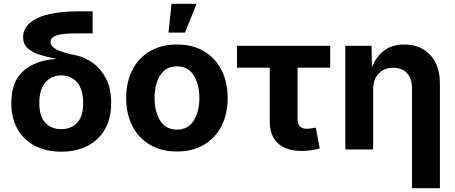

<svg xmlns="http://www.w3.org/2000/svg" viewBox="-20 -787 2398 1011"><path d="M302.7 11.7Q224.1 11.7 165 -18.6Q106 -48.8 72.8 -106.2Q39.6 -163.6 39.6 -244.6Q39.6 -359.9 105.7 -415.8Q171.9 -471.7 279.8 -476.6Q228 -486.3 188 -499.3Q147.9 -512.2 124.8 -533.9Q101.6 -555.7 101.6 -591.8Q101.6 -653.8 175 -690.7Q248.5 -727.5 406.2 -727.5H467.8V-611.3H390.1Q305.7 -611.3 275.9 -599.9Q246.1 -588.4 246.1 -566.9Q246.1 -543.5 276.4 -527.1Q306.6 -510.7 382.3 -495.1Q427.7 -485.4 469.7 -455.1Q511.7 -424.8 538.6 -372.6Q565.4 -320.3 565.4 -244.6Q565.4 -163.6 532.5 -106.2Q499.5 -48.8 440.2 -18.6Q380.9 11.7 302.7 11.7ZM302.7 -106.9Q354 -106.9 386 -140.1Q418 -173.3 418 -244.6Q418 -315.9 386 -353Q354 -390.1 302.7 -390.1Q251 -390.1 219 -353Q187 -315.9 187 -244.6Q187 -173.3 219 -140.1Q251 -106.9 302.7 -106.9Z M911.6 10.7Q829.6 10.7 769.5 -24.7Q709.5 -60.1 677 -123.3Q644.5 -186.5 644.5 -270.5Q644.5 -355 677 -418.5Q709.5 -481.9 769.5 -517.3Q829.6 -552.7 911.6 -552.7Q993.7 -552.7 1053.7 -517.3Q1113.8 -481.9 1146.2 -418.5Q1178.7 -355 1178.7 -270.5Q1178.7 -186.5 1146.2 -123.3Q1113.8 -60.1 1053.7 -24.7Q993.7 10.7 911.6 10.7ZM911.6 -104.5Q970.2 -104.5 1000 -151.9Q1029.8 -199.2 1029.8 -271Q1029.8 -343.3 1000 -390.4Q970.2 -437.5 911.6 -437.5Q853 -437.5 823.5 -390.4Q793.9 -343.3 793.9 -271Q793.9 -199.2 823.5 -151.9Q853 -104.5 911.6 -104.5ZM867.2 -615.2 883.3 -767.1H1015.1L954.1 -615.2Z M1569.3 7.8Q1487.3 7.8 1443.8 -32Q1400.4 -71.8 1400.4 -147V-430.7H1228V-545.9H1718.8V-430.7H1546.9V-159.7Q1546.9 -108.9 1596.2 -108.9Q1605 -108.9 1619.9 -111.1Q1634.8 -113.3 1643.1 -115.2L1663.6 -5.4Q1639.6 1.5 1615.7 4.6Q1591.8 7.8 1569.3 7.8Z M1944.8 -315.9V0H1798.3V-545.9H1936.5L1938.5 -433.1Q1961.4 -490.2 2003.4 -521.5Q2045.4 -552.7 2108.4 -552.7Q2193.4 -552.7 2244.9 -498Q2296.4 -443.4 2296.4 -347.2V204.1H2149.4V-321.8Q2149.4 -372.6 2123.3 -401.4Q2097.2 -430.2 2050.8 -430.2Q2003.9 -430.2 1974.4 -400.1Q1944.8 -370.1 1944.8 -315.9Z"/></svg>

Font: Inter
Style: Bold
Weight: 700
Designer: Rasmus Andersson
Foundry: rsms
Version: Version 4.001;git-9221beed3